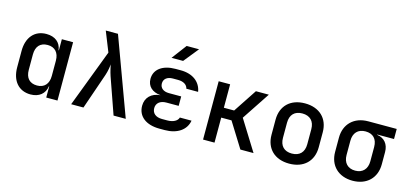

<svg xmlns="http://www.w3.org/2000/svg" viewBox="-66 -1262 3732 1749"><g transform="rotate(15 1800.0 -387.5)"><path d="M408 -445H405C396 -517 343 -560 261 -560C150 -560 81 -480 81 -353V-198C81 -70 150 10 261 10C342 10 395 -34 405 -105H408V0H514V-550H408ZM298 -84C228 -84 189 -126 189 -203V-347C189 -424 228 -466 298 -466C366 -466 406 -422 406 -347V-203C406 -128 366 -84 298 -84Z M759 0 876 -339C890 -381 896 -422 897 -444C902 -422 910 -380 924 -339L1043 0H1158L889 -730H774L849 -542L643 0Z M1522 -785 1417 -645H1526L1639 -785ZM1631 -139C1622 -106 1582 -84 1527 -84H1477C1419 -84 1383 -113 1383 -162C1383 -209 1419 -239 1477 -239H1593V-328H1477C1424 -328 1392 -355 1392 -397C1392 -440 1425 -466 1478 -466H1527C1579 -466 1613 -443 1620 -408H1731C1716 -500 1640 -557 1527 -557H1478C1357 -557 1281 -500 1281 -411C1281 -341 1329 -297 1408 -290C1323 -283 1271 -231 1271 -154C1271 -55 1350 7 1477 7H1527C1645 7 1726 -49 1741 -139Z M1995 0V-236H2092L2239 0H2363L2185 -286L2360 -550H2238L2092 -329H1995V-550H1887V0Z M2700 9C2837 9 2923 -74 2923 -204V-346C2923 -476 2837 -559 2700 -559C2563 -559 2478 -476 2478 -346V-204C2478 -74 2563 9 2700 9ZM2700 -86C2628 -86 2586 -128 2586 -204V-346C2586 -422 2628 -464 2700 -464C2772 -464 2815 -422 2815 -346V-204C2815 -128 2772 -86 2700 -86Z M3566 -550H3298C3164 -550 3078 -465 3078 -337V-203C3078 -75 3164 10 3298 10C3432 10 3518 -75 3518 -203V-319C3518 -393 3477 -443 3408 -452V-455H3566ZM3410 -203C3410 -130 3368 -85 3298 -85C3227 -85 3186 -130 3186 -203V-337C3186 -410 3227 -455 3298 -455C3368 -455 3410 -415 3410 -337Z"/></g></svg>

Font: Tekne LDO SemiBold
Style: Regular
Weight: 600
Monospace: yes
Designer: Alessio Laiso, Mario Rullo, Paolo Rosset
Foundry: Alessio Laiso
Version: Version 1.000;hotconv 1.0.109;makeotfexe 2.5.65596